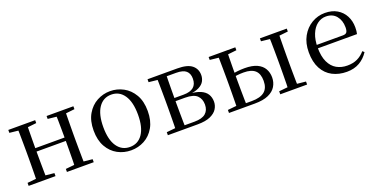

<svg xmlns="http://www.w3.org/2000/svg" viewBox="-22 -1091 3263 1664"><g transform="rotate(-20 1609.5 -258.5)"><path d="M123.1 0Q124.3 -24.4 124.8 -65.4Q125.3 -106.3 125.8 -150.3Q126.3 -194.3 126.3 -228.5V-288.3Q126.3 -321.7 125.8 -365.7Q125.3 -409.8 124.8 -450.8Q124.3 -491.8 123.1 -516H212.3Q211.3 -491.7 210.8 -450.1Q210.3 -408.6 209.8 -363Q209.3 -317.5 209.3 -279.8V-260.2Q209.3 -210.2 209.8 -159.3Q210.3 -108.5 210.8 -66.4Q211.3 -24.3 212.3 0ZM475.4 0Q477.4 -24.3 477.9 -66.4Q478.4 -108.5 478.9 -159.3Q479.4 -210.2 479.4 -260.2V-279.8Q479.4 -317.4 478.9 -363.1Q478.4 -408.7 477.9 -450.2Q477.4 -491.7 475.4 -516H563.9Q562.9 -491.7 562.4 -450.7Q561.9 -409.7 561.4 -365.7Q560.9 -321.7 560.9 -288.3V-228.5Q560.9 -194.3 561.4 -150.3Q561.9 -106.3 562.4 -65.4Q562.9 -24.4 563.9 0ZM43.5 0V-27.8L152.7 -38.6H184.7L291.3 -27.8V0ZM43.5 -489.1V-516H291.3V-489.1L184.7 -477.4H152.7ZM396.6 0V-27.8L504.8 -38.6H537.8L643.7 -27.8V0ZM396.6 -489.1V-516H643.7V-489.1L537.8 -477.4H504.8ZM167 -256V-287.5H519.9V-256Z M985.5 14.6Q919.2 14.6 862.4 -15.9Q805.6 -46.5 771 -107.4Q736.4 -168.3 736.4 -257.8Q736.4 -347.6 772.1 -408.5Q807.7 -469.3 864.7 -500Q921.7 -530.6 985.5 -530.6Q1050.2 -530.6 1107.2 -500.1Q1164.2 -469.5 1199.9 -408.7Q1235.5 -347.8 1235.5 -257.8Q1235.5 -168 1200.4 -107.2Q1165.3 -46.3 1108.5 -15.8Q1051.7 14.6 985.5 14.6ZM985.5 -16.4Q1060 -16.4 1102.7 -78.2Q1145.4 -140.1 1145.4 -256.6Q1145.4 -373.4 1102.7 -436.1Q1060 -498.8 985.5 -498.8Q911.1 -498.8 868.3 -436.1Q825.5 -373.4 825.5 -256.6Q825.5 -140.1 868.3 -78.2Q911.1 -16.4 985.5 -16.4Z M1327.5 0V-27.8L1436.7 -38.6L1450.2 -31.3H1584.6Q1654.8 -31.3 1687.7 -59.7Q1720.7 -88.1 1720.7 -140.4Q1720.7 -192.3 1688.8 -223.4Q1657 -254.6 1578.6 -254.6H1450.2V-283.7H1576Q1698.9 -283.7 1698.9 -387.5Q1698.9 -434.3 1671.2 -459Q1643.4 -483.7 1579 -483.7H1450.2L1436.7 -477.4L1327.5 -489.1V-516H1601.6Q1694.5 -516 1736.2 -482.3Q1777.8 -448.6 1777.8 -391.7Q1777.8 -362.3 1763.7 -335.8Q1749.5 -309.3 1714.1 -291.2Q1678.7 -273.1 1614.5 -267.5L1617.1 -274.5Q1684.6 -271.7 1725.4 -254Q1766.1 -236.3 1784.6 -206.6Q1803 -177 1803 -136.9Q1803 -101.9 1783.6 -70.8Q1764.2 -39.6 1720.2 -19.8Q1676.2 0 1601.6 0ZM1407.1 0Q1408.3 -24.4 1408.8 -65.3Q1409.3 -106.3 1409.8 -150.3Q1410.3 -194.3 1410.3 -228.5V-288.3Q1410.3 -321.7 1409.8 -365.7Q1409.3 -409.7 1408.8 -450.7Q1408.3 -491.8 1407.1 -516H1493.8Q1492.8 -491.8 1492.3 -450.2Q1491.8 -408.7 1491.3 -361.2Q1490.8 -313.7 1490.8 -272V-228.5Q1490.8 -194.3 1491.3 -150.3Q1491.8 -106.3 1492.3 -65.3Q1492.8 -24.4 1493.8 0Z M2006.1 0V-29.4H2112.4Q2190.8 -29.4 2229.9 -60.8Q2268.9 -92.3 2268.9 -159.7Q2268.9 -224.7 2235 -255.6Q2201.1 -286.6 2129.3 -286.6Q2097.8 -286.6 2069.4 -283.2Q2041 -279.8 2012.7 -273.8V-304.8Q2046.6 -310.5 2081.1 -314.6Q2115.6 -318.7 2149.4 -318.7Q2220.8 -318.7 2264.3 -298.4Q2307.7 -278.1 2327.9 -242.8Q2348.2 -207.5 2348.2 -162.8Q2348.2 -117.1 2326 -80.3Q2303.9 -43.4 2256 -21.7Q2208.1 0 2129.3 0ZM1971 0Q1972 -24.4 1972.5 -65.3Q1973 -106.3 1973.5 -150.3Q1974 -194.3 1974 -228.5V-288.3Q1974 -321.7 1973.5 -365.7Q1973 -409.7 1972.5 -450.7Q1972 -491.8 1971 -516H2058.7Q2057.7 -491.8 2057 -450.7Q2056.4 -409.7 2055.9 -365.7Q2055.4 -321.7 2055.4 -287.5V-228.5Q2055.4 -194.3 2055.9 -150.3Q2056.4 -106.3 2057 -65.3Q2057.7 -24.4 2058.7 0ZM2442.9 0Q2444.7 -24.4 2445.3 -65.3Q2445.9 -106.3 2446.4 -150.3Q2446.9 -194.3 2446.9 -228.5V-288.3Q2446.9 -321.7 2446.4 -365.7Q2445.9 -409.7 2445.3 -450.7Q2444.7 -491.8 2442.9 -516H2532.1Q2531.1 -491.8 2530.6 -450.7Q2530.1 -409.7 2529.6 -365.7Q2529.1 -321.7 2529.1 -288.3V-228.5Q2529.1 -194.3 2529.6 -150.3Q2530.1 -106.3 2530.6 -65.3Q2531.1 -24.4 2532.1 0ZM1891.2 -489.1V-516H2137.2V-489.1L2031.6 -477.4H1998.6ZM2364.1 0V-27.8L2472.1 -38.6H2505.3L2611.7 -27.8V0ZM2364.1 -489.1V-516H2611.7V-489.1L2505.3 -477.4H2472.1ZM1891.2 0V-27.8L1998.6 -38.6H2017.3V0Z M2975.3 14.6Q2901.5 14.6 2843.6 -15.4Q2785.7 -45.5 2753.1 -106.2Q2720.4 -167 2720.4 -256.8Q2720.4 -341.1 2754.5 -402.5Q2788.6 -463.8 2844.8 -497.2Q2901 -530.6 2966.9 -530.6Q3032.2 -530.6 3078.4 -503.3Q3124.6 -475.9 3149.1 -429.2Q3173.7 -382.4 3173.7 -323.2Q3173.7 -286.8 3167.4 -262.9H2758.6V-294.2H3049.3Q3075.6 -294.2 3085 -308.2Q3094.3 -322.1 3094.3 -352.3Q3094.3 -416.2 3060.2 -457.5Q3026.2 -498.8 2964.6 -498.8Q2920.8 -498.8 2885 -471.6Q2849.1 -444.5 2828 -392.8Q2806.9 -341.2 2806.9 -268.7Q2806.9 -188 2831.4 -135.9Q2855.9 -83.8 2898.9 -59.4Q2942 -35 2997.5 -35Q3050.5 -35 3089.8 -53.7Q3129.2 -72.3 3159.7 -108.1L3175.6 -94.3Q3143 -43.5 3093 -14.4Q3043 14.6 2975.3 14.6Z"/></g></svg>

Font: Source Han Serif JP VF
Style: Regular
Weight: 250
Designer: Ryoko NISHIZUKA 西塚涼子 (kana & ideographs); Frank Grießhammer (Latin, Greek & Cyrillic); Wenlong ZHANG 张文龙 (bopomofo); San
Foundry: Adobe
Version: Version 2.001;hotconv 1.1.0;makeotfexe 2.6.0